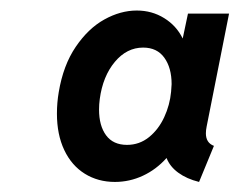

<svg xmlns="http://www.w3.org/2000/svg" viewBox="-20 -747 464 372"><path d="M90.3 -526.9Q90.3 -547.9 93.8 -568.4Q102.5 -620.6 126.7 -656.2Q150.9 -691.9 182.1 -709.2Q213.4 -726.6 245.1 -726.6Q274.4 -726.6 298.1 -711.9Q321.8 -697.3 334 -672.4L344.2 -720.7H423.8L380.4 -502Q378.9 -494.6 378.9 -488.8Q378.9 -470.2 394.5 -464.4L365.7 -394.5Q341.8 -400.4 325.4 -412.4Q309.1 -424.3 302.7 -440.9Q282.7 -418.5 256.8 -406.5Q231 -394.5 202.6 -394.5Q169.9 -394.5 144.3 -410.4Q118.7 -426.3 104.5 -456.3Q90.3 -486.3 90.3 -526.9ZM311.5 -569.3Q312 -576.7 312.5 -584Q312.5 -615.7 298.3 -635.3Q284.2 -654.8 257.3 -654.8Q225.6 -654.8 202.4 -627Q179.2 -599.1 173.3 -555.2Q171.9 -544.9 171.9 -534.7Q171.9 -503.4 185.5 -484.9Q199.2 -466.3 226.1 -466.3Q250 -466.3 268.6 -481.2Q287.1 -496.1 298.1 -519.8Q309.1 -543.5 311.5 -569.3Z"/></svg>

Font: Reddit Sans Chocolate
Style: Bold Italic
Weight: 700
Italic angle: -11.25°
Designer: Stephen Hutchings
Version: Version 1.013